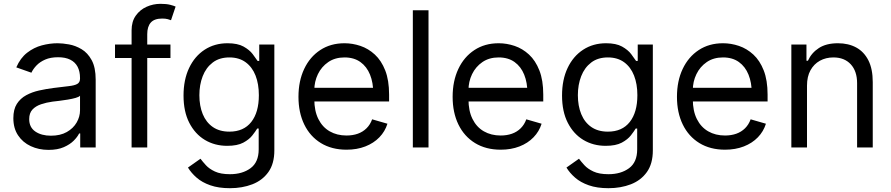

<svg xmlns="http://www.w3.org/2000/svg" viewBox="-20 -782 4725 1018"><path d="M237.3 12.7Q185.5 12.7 143.1 -7.1Q100.6 -26.9 75.7 -64.5Q50.8 -102.1 50.8 -155.3Q50.8 -202.1 69.3 -231.2Q87.9 -260.3 118.9 -277.1Q149.9 -293.9 187.3 -302.2Q224.6 -310.5 262.7 -315.4Q312.5 -321.8 343.8 -325.2Q375 -328.6 389.6 -336.9Q404.3 -345.2 404.3 -365.2V-368.2Q404.3 -403.3 391.4 -428Q378.4 -452.6 352.5 -465.6Q326.7 -478.5 288.1 -478.5Q248 -478.5 220 -466.3Q191.9 -454.1 173.8 -435.3Q155.8 -416.5 146.5 -396.5L66.4 -424.8Q87.9 -474.6 123.8 -502.4Q159.7 -530.3 201.9 -541.5Q244.1 -552.7 285.2 -552.7Q311.5 -552.7 345.7 -546.6Q379.9 -540.5 412.4 -521.2Q444.8 -502 466.1 -463.1Q487.3 -424.3 487.3 -359.4V0H405.3V-74.2H399.4Q391.1 -56.6 371.1 -36.4Q351.1 -16.1 318.1 -1.7Q285.2 12.7 237.3 12.7ZM250 -62.5Q299.8 -62.5 334.2 -82Q368.7 -101.6 386.5 -132.6Q404.3 -163.6 404.3 -197.3V-274.4Q398.9 -268.1 380.9 -262.9Q362.8 -257.8 339.4 -253.9Q315.9 -250 293.9 -247.3Q272 -244.6 258.8 -243.2Q226.1 -238.8 197.8 -229.2Q169.4 -219.7 152.1 -201.2Q134.8 -182.6 134.8 -150.4Q134.8 -106.9 167.2 -84.7Q199.7 -62.5 250 -62.5Z M883.8 -545.9V-474.6H589.8V-545.9ZM677.7 0V-621.1Q677.7 -668 700 -699.2Q722.2 -730.5 757.3 -746.1Q792.5 -761.7 831.1 -761.7Q862.3 -761.7 882.1 -756.6Q901.9 -751.5 911.1 -747.1L886.7 -674.8Q880.4 -677.2 869.4 -680.4Q858.4 -683.6 839.8 -683.6Q798.3 -683.6 779.5 -662.4Q760.7 -641.1 760.7 -600.6V0Z M1199.2 215.8Q1138.7 215.8 1095 200.4Q1051.3 185.1 1022.5 159.9Q993.7 134.8 976.6 106.4L1043 59.6Q1054.2 74.7 1071.8 94Q1089.4 113.3 1119.6 127.4Q1149.9 141.6 1199.2 141.6Q1265.1 141.6 1308.3 109.9Q1351.6 78.1 1351.6 9.8V-100.6H1343.8Q1335 -85.9 1318.1 -64.2Q1301.3 -42.5 1269.8 -25.6Q1238.3 -8.8 1184.6 -8.8Q1118.7 -8.8 1066.4 -40Q1014.2 -71.3 983.6 -130.9Q953.1 -190.4 953.1 -275.4Q953.1 -359.4 982.7 -421.6Q1012.2 -483.9 1064.9 -518.3Q1117.7 -552.7 1186.5 -552.7Q1239.7 -552.7 1271.2 -535.2Q1302.7 -517.6 1319.6 -495.4Q1336.4 -473.1 1345.7 -459H1354.5V-545.9H1434.6V15.6Q1434.6 85.9 1403.1 130.1Q1371.6 174.3 1318.1 195.1Q1264.6 215.8 1199.2 215.8ZM1196.3 -84Q1272 -84 1312.3 -135.3Q1352.5 -186.5 1352.5 -277.3Q1352.5 -336.4 1335 -381.3Q1317.4 -426.3 1282.5 -451.9Q1247.6 -477.5 1196.3 -477.5Q1143.1 -477.5 1107.7 -450.4Q1072.3 -423.3 1054.7 -377.9Q1037.1 -332.5 1037.1 -277.3Q1037.1 -220.7 1054.9 -177Q1072.8 -133.3 1108.4 -108.6Q1144 -84 1196.3 -84Z M1817.4 11.7Q1738.8 11.7 1681.4 -23.4Q1624 -58.6 1593.3 -121.8Q1562.5 -185.1 1562.5 -268.6Q1562.5 -352.5 1592.8 -416.5Q1623 -480.5 1678 -516.6Q1732.9 -552.7 1806.6 -552.7Q1849.1 -552.7 1891.1 -538.6Q1933.1 -524.4 1967.5 -492.7Q2002 -460.9 2022.5 -408.7Q2043 -356.4 2043 -280.3V-244.1H1622.1V-316.4H1997.6L1959 -289.1Q1959 -343.8 1941.9 -386.2Q1924.8 -428.7 1890.9 -453.1Q1856.9 -477.5 1806.6 -477.5Q1756.3 -477.5 1720.5 -452.9Q1684.6 -428.2 1665.5 -388.7Q1646.5 -349.1 1646.5 -303.7V-255.9Q1646.5 -193.8 1668 -150.9Q1689.5 -107.9 1728 -85.7Q1766.6 -63.5 1817.4 -63.5Q1850.1 -63.5 1877 -73Q1903.8 -82.5 1923.3 -101.8Q1942.9 -121.1 1953.1 -149.4L2034.2 -126Q2021.5 -85 1991.5 -54Q1961.4 -22.9 1917 -5.6Q1872.6 11.7 1817.4 11.7Z M2252 -727.5V0H2168.9V-727.5Z M2634.8 11.7Q2556.2 11.7 2498.8 -23.4Q2441.4 -58.6 2410.6 -121.8Q2379.9 -185.1 2379.9 -268.6Q2379.9 -352.5 2410.2 -416.5Q2440.4 -480.5 2495.4 -516.6Q2550.3 -552.7 2624 -552.7Q2666.5 -552.7 2708.5 -538.6Q2750.5 -524.4 2784.9 -492.7Q2819.3 -460.9 2839.8 -408.7Q2860.4 -356.4 2860.4 -280.3V-244.1H2439.5V-316.4H2814.9L2776.4 -289.1Q2776.4 -343.8 2759.3 -386.2Q2742.2 -428.7 2708.3 -453.1Q2674.3 -477.5 2624 -477.5Q2573.7 -477.5 2537.8 -452.9Q2502 -428.2 2482.9 -388.7Q2463.9 -349.1 2463.9 -303.7V-255.9Q2463.9 -193.8 2485.4 -150.9Q2506.8 -107.9 2545.4 -85.7Q2584 -63.5 2634.8 -63.5Q2667.5 -63.5 2694.3 -73Q2721.2 -82.5 2740.7 -101.8Q2760.3 -121.1 2770.5 -149.4L2851.6 -126Q2838.9 -85 2808.8 -54Q2778.8 -22.9 2734.4 -5.6Q2689.9 11.7 2634.8 11.7Z M3206.1 215.8Q3145.5 215.8 3101.8 200.4Q3058.1 185.1 3029.3 159.9Q3000.5 134.8 2983.4 106.4L3049.8 59.6Q3061 74.7 3078.6 94Q3096.2 113.3 3126.5 127.4Q3156.7 141.6 3206.1 141.6Q3272 141.6 3315.2 109.9Q3358.4 78.1 3358.4 9.8V-100.6H3350.6Q3341.8 -85.9 3325 -64.2Q3308.1 -42.5 3276.6 -25.6Q3245.1 -8.8 3191.4 -8.8Q3125.5 -8.8 3073.2 -40Q3021 -71.3 2990.5 -130.9Q2960 -190.4 2960 -275.4Q2960 -359.4 2989.5 -421.6Q3019 -483.9 3071.8 -518.3Q3124.5 -552.7 3193.4 -552.7Q3246.6 -552.7 3278.1 -535.2Q3309.6 -517.6 3326.4 -495.4Q3343.3 -473.1 3352.5 -459H3361.3V-545.9H3441.4V15.6Q3441.4 85.9 3409.9 130.1Q3378.4 174.3 3325 195.1Q3271.5 215.8 3206.1 215.8ZM3203.1 -84Q3278.8 -84 3319.1 -135.3Q3359.4 -186.5 3359.4 -277.3Q3359.4 -336.4 3341.8 -381.3Q3324.2 -426.3 3289.3 -451.9Q3254.4 -477.5 3203.1 -477.5Q3149.9 -477.5 3114.5 -450.4Q3079.1 -423.3 3061.5 -377.9Q3043.9 -332.5 3043.9 -277.3Q3043.9 -220.7 3061.8 -177Q3079.6 -133.3 3115.2 -108.6Q3150.9 -84 3203.1 -84Z M3824.2 11.7Q3745.6 11.7 3688.2 -23.4Q3630.9 -58.6 3600.1 -121.8Q3569.3 -185.1 3569.3 -268.6Q3569.3 -352.5 3599.6 -416.5Q3629.9 -480.5 3684.8 -516.6Q3739.7 -552.7 3813.5 -552.7Q3856 -552.7 3897.9 -538.6Q3939.9 -524.4 3974.4 -492.7Q4008.8 -460.9 4029.3 -408.7Q4049.8 -356.4 4049.8 -280.3V-244.1H3628.9V-316.4H4004.4L3965.8 -289.1Q3965.8 -343.8 3948.7 -386.2Q3931.6 -428.7 3897.7 -453.1Q3863.8 -477.5 3813.5 -477.5Q3763.2 -477.5 3727.3 -452.9Q3691.4 -428.2 3672.4 -388.7Q3653.3 -349.1 3653.3 -303.7V-255.9Q3653.3 -193.8 3674.8 -150.9Q3696.3 -107.9 3734.9 -85.7Q3773.4 -63.5 3824.2 -63.5Q3856.9 -63.5 3883.8 -73Q3910.6 -82.5 3930.2 -101.8Q3949.7 -121.1 3960 -149.4L4041 -126Q4028.3 -85 3998.3 -54Q3968.3 -22.9 3923.8 -5.6Q3879.4 11.7 3824.2 11.7Z M4258.8 -328.1V0H4175.8V-545.9H4255.9V-460H4263.7Q4282.7 -502 4321.8 -527.3Q4360.8 -552.7 4422.9 -552.7Q4478 -552.7 4519.5 -530.3Q4561 -507.8 4584.2 -462.2Q4607.4 -416.5 4607.4 -346.7V0H4524.4V-340.8Q4524.4 -404.8 4490.7 -441.2Q4457 -477.5 4398.9 -477.5Q4358.9 -477.5 4327.1 -460Q4295.4 -442.4 4277.1 -409.2Q4258.8 -376 4258.8 -328.1Z"/></svg>

Font: Inter
Style: Regular
Weight: 400
Designer: Rasmus Andersson
Foundry: rsms
Version: Version 4.000;git-8c9346024